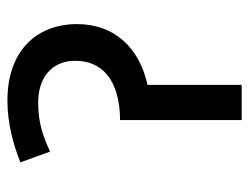

<svg xmlns="http://www.w3.org/2000/svg" viewBox="-97 -575 672 518"><g transform="rotate(-90 239.0 -316.0)"><path d="M227 -632C163 -632 105 -615 60 -597L89 -517C131 -536 166 -549 222 -549C284 -549 334 -516 334 -449C334 -380 287 -329 174 -328V0H269V-254C369 -276 433 -343 433 -444C433 -556 358 -632 227 -632Z"/></g></svg>

Font: Noto Sans Devanagari UI Medium
Style: Regular
Weight: 500
Designer: Jelle Bosma - Monotype Design Team
Foundry: Monotype Imaging Inc.
Version: Version 2.004